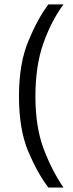

<svg xmlns="http://www.w3.org/2000/svg" viewBox="-20 -714 324 855"><path d="M195.3 -694.3H262.7C226.2 -644.9 196.3 -586.9 172.9 -520.5C149.4 -454.1 137.7 -375.3 137.7 -284.2C137.7 -195 149.7 -117.8 173.8 -52.7C198.6 13 228.2 71 262.7 121.1H195.3C163.4 79.4 133.5 25.7 105.5 -40C78.1 -105.8 64.5 -187.5 64.5 -285.2C64.5 -382.8 78.5 -464.8 106.4 -531.2C133.8 -597.7 163.4 -652 195.3 -694.3Z"/></svg>

Font: ImmaginiFont
Style: Regular
Weight: 400
Version: Version 1.0